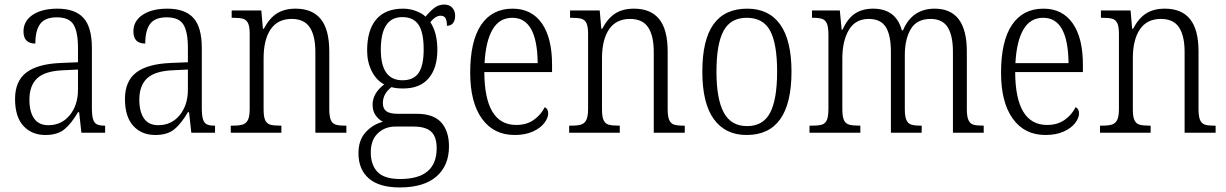

<svg xmlns="http://www.w3.org/2000/svg" viewBox="-20 -582 5376 842"><path d="M46 -148Q46 -226 95.5 -264Q145 -302 249 -306L322 -309V-372Q322 -442 302.5 -474Q283 -506 229 -506Q178 -506 156.5 -477.5Q135 -449 135 -391Q83 -391 83 -444Q83 -490 123.5 -517Q164 -544 232 -544Q309 -544 346 -503.5Q383 -463 383 -371V-109Q383 -76 388 -59.5Q393 -43 404.5 -37Q416 -31 438 -31H441V0H337L327 -90H322Q293 -40 262.5 -15Q232 10 179 10Q119 10 82.5 -30Q46 -70 46 -148ZM322 -189V-277L259 -274Q178 -271 143.5 -239Q109 -207 109 -145Q109 -92 129.5 -62.5Q150 -33 192 -33Q250 -33 286 -77Q322 -121 322 -189Z M528 -148Q528 -226 577.5 -264Q627 -302 731 -306L804 -309V-372Q804 -442 784.5 -474Q765 -506 711 -506Q660 -506 638.5 -477.5Q617 -449 617 -391Q565 -391 565 -444Q565 -490 605.5 -517Q646 -544 714 -544Q791 -544 828 -503.5Q865 -463 865 -371V-109Q865 -76 870 -59.5Q875 -43 886.5 -37Q898 -31 920 -31H923V0H819L809 -90H804Q775 -40 744.5 -15Q714 10 661 10Q601 10 564.5 -30Q528 -70 528 -148ZM804 -189V-277L741 -274Q660 -271 625.5 -239Q591 -207 591 -145Q591 -92 611.5 -62.5Q632 -33 674 -33Q732 -33 768 -77Q804 -121 804 -189Z M992 -31H1001Q1030 -31 1045 -36Q1060 -41 1067.5 -56.5Q1075 -72 1075 -105V-433Q1075 -465 1068 -480Q1061 -495 1046.5 -499.5Q1032 -504 1003 -504H996V-536H1126L1133 -456H1137Q1162 -503 1195 -523.5Q1228 -544 1276 -544Q1350 -544 1387 -498Q1424 -452 1424 -356V-105Q1424 -72 1430.5 -56.5Q1437 -41 1450.5 -36Q1464 -31 1493 -31H1499V0H1363V-354Q1363 -425 1338.5 -462Q1314 -499 1259 -499Q1198 -499 1167 -453.5Q1136 -408 1136 -326V-102Q1136 -70 1143 -55Q1150 -40 1164.5 -35.5Q1179 -31 1208 -31H1214V0H992Z M1552 90Q1552 33 1583 -1.5Q1614 -36 1659 -48Q1640 -58 1627 -76.5Q1614 -95 1614 -123Q1614 -173 1665 -212Q1631 -229 1610.5 -269.5Q1590 -310 1590 -360Q1590 -450 1630 -497Q1670 -544 1748 -544Q1778 -544 1805 -533.5Q1832 -523 1846 -509Q1867 -534 1885.5 -548Q1904 -562 1928 -562Q1951 -562 1963.5 -548Q1976 -534 1976 -513Q1976 -493 1967 -481Q1958 -469 1940 -469Q1940 -491 1934 -502Q1928 -513 1912 -513Q1901 -513 1890.5 -506.5Q1880 -500 1867 -485Q1898 -439 1898 -363Q1898 -284 1860 -239Q1822 -194 1748 -194Q1715 -194 1697 -200Q1659 -171 1659 -130Q1659 -105 1674.5 -94Q1690 -83 1724 -83H1807Q1881 -83 1915 -45Q1949 -7 1949 60Q1949 144 1894 192Q1839 240 1733 240Q1643 240 1597.5 200.5Q1552 161 1552 90ZM1838 -365Q1838 -440 1815.5 -473.5Q1793 -507 1744 -507Q1650 -507 1650 -364Q1650 -230 1745 -230Q1794 -230 1816 -262.5Q1838 -295 1838 -365ZM1895 68Q1895 18 1871 -4.5Q1847 -27 1793 -27H1714Q1668 -27 1637 2.5Q1606 32 1606 86Q1606 141 1635.5 172Q1665 203 1735 203Q1895 203 1895 68Z M2042 -263Q2042 -402 2090 -473Q2138 -544 2228 -544Q2311 -544 2356 -480Q2401 -416 2401 -298V-266H2104Q2105 -34 2244 -34Q2289 -34 2320.5 -56Q2352 -78 2369 -112Q2384 -105 2384 -84Q2384 -65 2367 -42.5Q2350 -20 2316.5 -5Q2283 10 2237 10Q2145 10 2093.5 -61.5Q2042 -133 2042 -263ZM2338 -305Q2336 -504 2227 -504Q2170 -504 2140 -452.5Q2110 -401 2105 -305Z M2476 -31H2485Q2514 -31 2529 -36Q2544 -41 2551.5 -56.5Q2559 -72 2559 -105V-433Q2559 -465 2552 -480Q2545 -495 2530.5 -499.5Q2516 -504 2487 -504H2480V-536H2610L2617 -456H2621Q2646 -503 2679 -523.5Q2712 -544 2760 -544Q2834 -544 2871 -498Q2908 -452 2908 -356V-105Q2908 -72 2914.5 -56.5Q2921 -41 2934.5 -36Q2948 -31 2977 -31H2983V0H2847V-354Q2847 -425 2822.5 -462Q2798 -499 2743 -499Q2682 -499 2651 -453.5Q2620 -408 2620 -326V-102Q2620 -70 2627 -55Q2634 -40 2648.5 -35.5Q2663 -31 2692 -31H2698V0H2476Z M3060 -268Q3060 -407 3109 -475.5Q3158 -544 3257 -544Q3352 -544 3401.5 -474.5Q3451 -405 3451 -268Q3451 10 3254 10Q3161 10 3110.5 -59.5Q3060 -129 3060 -268ZM3388 -268Q3388 -390 3357.5 -447Q3327 -504 3255 -504Q3184 -504 3153 -446.5Q3122 -389 3122 -268Q3122 -148 3154 -88.5Q3186 -29 3256 -29Q3327 -29 3357.5 -88Q3388 -147 3388 -268Z M3530 -31H3542Q3572 -31 3586 -36Q3600 -41 3606.5 -56.5Q3613 -72 3613 -106V-429Q3613 -462 3606.5 -478Q3600 -494 3586 -499Q3572 -504 3545 -504H3541V-536H3663L3671 -452H3675Q3697 -501 3729.5 -522.5Q3762 -544 3809 -544Q3909 -544 3935 -449H3940Q3980 -544 4079 -544Q4220 -544 4220 -356V-103Q4220 -71 4227 -55.5Q4234 -40 4248 -35.5Q4262 -31 4291 -31H4294V0H4159V-354Q4159 -426 4136 -462.5Q4113 -499 4061 -499Q4001 -499 3974.5 -455Q3948 -411 3948 -340V-105Q3948 -72 3954.5 -56.5Q3961 -41 3975 -36Q3989 -31 4018 -31H4022V0H3887V-354Q3887 -428 3864.5 -463.5Q3842 -499 3790 -499Q3731 -499 3702.5 -450.5Q3674 -402 3674 -326V-103Q3674 -71 3681 -55.5Q3688 -40 3703.5 -35.5Q3719 -31 3749 -31H3753V0H3530Z M4370 -263Q4370 -402 4418 -473Q4466 -544 4556 -544Q4639 -544 4684 -480Q4729 -416 4729 -298V-266H4432Q4433 -34 4572 -34Q4617 -34 4648.5 -56Q4680 -78 4697 -112Q4712 -105 4712 -84Q4712 -65 4695 -42.5Q4678 -20 4644.5 -5Q4611 10 4565 10Q4473 10 4421.5 -61.5Q4370 -133 4370 -263ZM4666 -305Q4664 -504 4555 -504Q4498 -504 4468 -452.5Q4438 -401 4433 -305Z M4804 -31H4813Q4842 -31 4857 -36Q4872 -41 4879.5 -56.5Q4887 -72 4887 -105V-433Q4887 -465 4880 -480Q4873 -495 4858.5 -499.5Q4844 -504 4815 -504H4808V-536H4938L4945 -456H4949Q4974 -503 5007 -523.5Q5040 -544 5088 -544Q5162 -544 5199 -498Q5236 -452 5236 -356V-105Q5236 -72 5242.5 -56.5Q5249 -41 5262.5 -36Q5276 -31 5305 -31H5311V0H5175V-354Q5175 -425 5150.5 -462Q5126 -499 5071 -499Q5010 -499 4979 -453.5Q4948 -408 4948 -326V-102Q4948 -70 4955 -55Q4962 -40 4976.5 -35.5Q4991 -31 5020 -31H5026V0H4804Z"/></svg>

Font: Noto Serif NarrowLight
Style: Regular
Weight: 300
Width: 4
Designer: Monotype Design Team
Foundry: Monotype Imaging Inc.
Version: Version 1.001